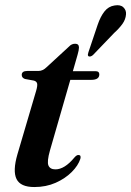

<svg xmlns="http://www.w3.org/2000/svg" viewBox="-20 -725 516 755"><path d="M113.5 -408 78 -414.5Q65.5 -419 65.5 -430.5Q65.5 -446 87.5 -446H131.5Q148.5 -446 163.5 -461L251.5 -542Q261.5 -553 275.5 -553Q290.5 -553 290.5 -538Q290.5 -528.5 285 -509.5L266.5 -445H356.5Q370.5 -445 370.5 -432.5Q370.5 -411 339 -411H256.5L176.5 -133.5Q164 -89.5 170.5 -74.2Q177 -59 198 -59Q234 -59 272.5 -105.5Q281.5 -116 288.5 -115.5Q300 -115.5 296 -100.5Q287.5 -74 262 -48.5Q236.5 -23 198.8 -6.2Q161 10.5 115 10.5Q60.5 10.5 45 -21Q29.5 -52.5 48.5 -118L122 -367.5Q128 -388 126 -396.5Q124 -405 113.5 -408ZM364 -627.5Q375 -660 390.8 -680Q406.5 -700 430.5 -703.5Q453.5 -707.5 465.2 -696.2Q477 -685 475.5 -668.5Q474 -648.5 461.5 -631Q449 -613.5 429 -595.5L345.5 -508.5Q336 -500.5 328.5 -503.5Q325 -506 325.5 -510Q326 -514 327.5 -519Z"/></svg>

Font: Fraunces 72pt SemiBold
Style: Italic
Weight: 600
Italic angle: -16°
Version: Version 1.000;[b76b70a41]